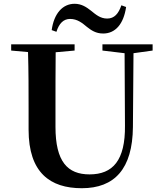

<svg xmlns="http://www.w3.org/2000/svg" viewBox="-20 -975 858 1014"><path d="M253 -816 278 -807C292 -852 316 -875 350 -875C389 -875 415 -853 439 -833C462 -815 486 -798 525 -798C589 -798 633 -848 646 -938L621 -947C606 -903 584 -877 546 -877C509 -877 485 -899 460 -919C437 -937 411 -955 374 -955C311 -955 265 -904 253 -816ZM521 -708 638 -694 640 -312C642 -128 576 -54 453 -54C337 -54 273 -121 273 -305V-401C273 -501 273 -600 274 -699L374 -708V-741H39V-708L128 -700C131 -600 131 -500 131 -401V-290C131 -63 245 19 412 19C585 19 680 -83 682 -304L685 -694L786 -708V-741H521Z"/></svg>

Font: Noto Serif CJK HK
Style: Bold
Weight: 700
Designer: Ryoko NISHIZUKA 西塚涼子 (kana & ideographs); Frank Grießhammer (Latin, Greek & Cyrillic); Wenlong ZHANG 张文龙 (bopomofo); San
Foundry: Adobe
Version: Version 2.001;hotconv 1.1.0;makeotfexe 2.6.0